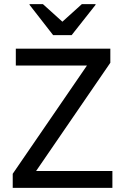

<svg xmlns="http://www.w3.org/2000/svg" viewBox="-20 -911 607 931"><path d="M41.7 0V-68.3L401.7 -593.3H56.7V-675H515V-606.7L155 -81.7H525V0ZM237.5 -740.8 123.3 -887.5V-890.8H188.3L282.5 -805.8L376.7 -890.8H443.3V-887.5L327.5 -740.8Z"/></svg>

Font: Funnel Sans
Style: Regular
Weight: 400
Designer: NORD ID, Kristian Moeller
Foundry: Dicotype
Version: Version 1.000